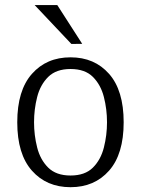

<svg xmlns="http://www.w3.org/2000/svg" viewBox="-20 -740 566 771"><path d="M263.2 11.7Q167 11.7 108.2 -54.7Q49.3 -121.1 49.3 -249Q49.3 -377 108.2 -443.4Q167 -509.8 263.2 -509.8Q359.4 -509.8 418 -443.4Q476.6 -377 476.6 -249Q476.6 -121.1 418 -54.7Q359.4 11.7 263.2 11.7ZM263.2 -35.2Q321.3 -35.2 353 -66.9Q384.8 -98.6 397.2 -147.9Q409.7 -197.3 409.7 -249Q409.7 -301.3 397.2 -350.3Q384.8 -399.4 353 -431.2Q321.3 -462.9 263.2 -462.9Q205.6 -462.9 173.6 -431.2Q141.6 -399.4 129.2 -350.3Q116.7 -301.3 116.7 -249Q116.7 -197.3 129.2 -147.9Q141.6 -98.6 173.6 -66.9Q205.6 -35.2 263.2 -35.2ZM266.6 -563.5 119.1 -719.7H210L310.1 -564Z"/></svg>

Font: Pontano Sans Light
Style: Regular
Weight: 300
Designer: Vernon Adams
Foundry: Vernon Adams
Version: Version 2.001